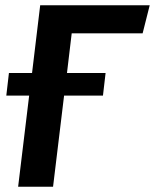

<svg xmlns="http://www.w3.org/2000/svg" viewBox="-20 -711 590 731"><path d="M550 -691 523 -584H253L235 -433H382L372 -347H224L182 0H49L91 -347H4L14 -433H102L133 -691Z"/></svg>

Font: Xgbmvzvtohvqztyvzapvmeyoton
Style: Regular
Weight: 500
Italic angle: -8°
Designer: Carrois Corporate & Edenspiekermann
Foundry: Carrois Corporate GbR & Edenspiekermann AG
Version: Version 2.001